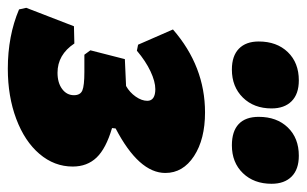

<svg xmlns="http://www.w3.org/2000/svg" viewBox="-178 -592 766 479"><g transform="rotate(90 204.5 -353.0)"><path d="M-11 -18 -15 -36 31 -155 74 -156Q102 -114 147 -114Q172 -114 187.5 -125.5Q203 -137 203 -155Q203 -171 191 -176Q179 -181 145 -181H102L91 -196L113 -282L180 -285Q196 -294 206.5 -309Q217 -324 217 -338Q217 -348 209.5 -353Q202 -358 188 -358Q169 -358 143.5 -346Q118 -334 92 -312L77 -315L39 -402Q131 -482 246 -482Q313 -482 355 -454.5Q397 -427 397 -383Q397 -317 286 -259L285 -250Q336 -235 358.5 -211.5Q381 -188 381 -152Q381 -106 349.5 -69Q318 -32 262 -11Q206 10 137 10Q55 10 -11 -18ZM69 -616Q69 -661 95.5 -688.5Q122 -716 166 -716Q200 -716 218 -698Q236 -680 236 -648Q236 -604 209 -576.5Q182 -549 139 -549Q105 -549 87 -566.5Q69 -584 69 -616ZM257 -616Q257 -661 283.5 -688.5Q310 -716 354 -716Q388 -716 406 -698Q424 -680 424 -648Q424 -604 397.5 -576.5Q371 -549 328 -549Q293 -549 275 -566Q257 -583 257 -616Z"/></g></svg>

Font: Alegreya Black
Style: Italic
Weight: 900
Italic angle: -7°
Designer: Juan Pablo del Peral
Foundry: Huerta Tipografica
Version: Version 2.007; ttfautohint (v1.6)